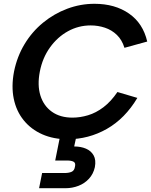

<svg xmlns="http://www.w3.org/2000/svg" viewBox="-20 -727 797 1012"><path d="M54 -350Q70 -429 109.5 -494.5Q149 -560 207 -607.5Q265 -655 334.5 -681Q404 -707 478 -707Q586 -707 660 -655.5Q734 -604 756 -508L636 -475Q623 -517 596 -543Q569 -569 533 -581Q497 -593 458 -593Q394 -593 338.5 -562.5Q283 -532 243.5 -477Q204 -422 190 -350Q176 -278 193 -223.5Q210 -169 253.5 -138Q297 -107 362 -107Q402 -107 444 -119.5Q486 -132 525.5 -162Q565 -192 599 -242L704 -211Q639 -102 543 -47.5Q447 7 336 7Q262 7 203 -19Q144 -45 105 -93Q66 -141 52.5 -206.5Q39 -272 54 -350ZM371 45Q406 45 433 56.5Q460 68 473.5 92Q487 116 480 154Q472 190 449 215Q426 240 393.5 252.5Q361 265 326 265H186L202 185H319Q343 185 357.5 178.5Q372 172 375 152Q380 132 368 125.5Q356 119 333 119H271L296 -6H382Z"/></svg>

Font: Albert Sans
Style: Bold Italic
Weight: 700
Italic angle: -11.25°
Designer: Andreas Rasmussen
Foundry: a.Foundry
Version: Version 1.025